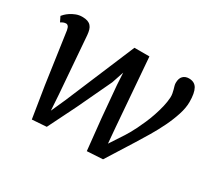

<svg xmlns="http://www.w3.org/2000/svg" viewBox="-116 -764 1063 971"><g transform="rotate(30 415.5 -279.0)"><path d="M125 -173.3 82.5 -470.2Q79.6 -485.4 74.5 -491.5Q69.3 -497.6 62.5 -497.6Q48.8 -498 32.2 -486.8L17.6 -516.6Q20.5 -520.5 29.1 -529.1Q37.6 -537.6 50.5 -546.1Q63.5 -554.7 80.3 -561.3Q97.2 -567.9 116.2 -567.9Q135.3 -567.9 147.5 -563.5Q159.7 -559.1 167.2 -550.5Q174.8 -542 178.5 -529.5Q182.1 -517.1 183.6 -501L209.5 -168L215.3 -77.1L252.9 -161.1L422.4 -564H509.8L541 -167.5L548.8 -77.1L601.6 -157.7Q607.4 -166.5 616.9 -183.1Q626.5 -199.7 637.5 -221.9Q648.4 -244.1 659.9 -270.5Q671.4 -296.9 680.9 -325.2Q690.4 -353.5 697.3 -382.1Q704.1 -410.6 705.6 -437Q706.1 -449.2 704.1 -460Q702.1 -470.7 699.5 -480.2Q696.8 -489.7 694.3 -498.3Q691.9 -506.8 691.9 -514.6Q691.9 -542 705.1 -554.9Q718.3 -567.9 739.3 -567.9Q772.5 -567.9 786.6 -542.7Q800.8 -517.6 800.8 -465.3Q800.8 -431.2 787.6 -390.4Q774.4 -349.6 754.2 -307.9Q733.9 -266.1 710.2 -226.3Q686.5 -186.5 666 -153.8L566.9 3.9L475.1 9.3L456.1 -173.3L439.9 -357.4L436 -426.8L412.6 -356.9L319.3 -159.2L238.3 3.9L154.3 9.8Z"/></g></svg>

Font: Merriweather
Style: Italic
Weight: 400
Italic angle: -7°
Designer: Eben Sorkin ( eben@eyebytes.com )
Foundry: Eben Sorkin ( eben@eyebytes.com )
Version: Version 1.005; ttfautohint (v0.97) -l 13 -r 13 -G 200 -x 24 